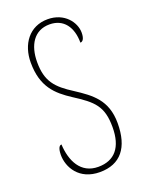

<svg xmlns="http://www.w3.org/2000/svg" viewBox="-140 -793 661 872"><g transform="rotate(-20 191.0 -357.0)"><path d="M189 10C289 10 340 -54 340 -172C340 -284 277 -328 204 -376C127 -425 91 -463 91 -557C91 -638 127 -699 202 -699C270 -699 306 -648 306 -573C317 -573 327 -584 327 -614C327 -664 283 -724 202 -724C113 -724 63 -653 63 -565C63 -447 118 -398 187 -353C276 -296 312 -264 312 -163C312 -65 269 -15 190 -15C105 -15 71 -88 67 -168C51 -168 48 -140 48 -124C48 -64 89 10 189 10Z"/></g></svg>

Font: Noto Serif Lao ExtraCondensed Thin
Style: Regular
Weight: 100
Width: 2
Designer: Monotype Design Team
Foundry: Monotype Imaging Inc.
Version: Version 2.003